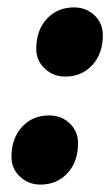

<svg xmlns="http://www.w3.org/2000/svg" viewBox="-20 -484 304 519"><path d="M156 -277Q124 -277 101 -298.5Q78 -320 78 -352Q78 -402 106.5 -433Q135 -464 180 -464Q213 -464 235.5 -442.5Q258 -421 258 -389Q258 -339 229.5 -308Q201 -277 156 -277ZM89 15Q57 15 34 -6.5Q11 -28 11 -60Q11 -110 39.5 -141Q68 -172 113 -172Q146 -172 168.5 -150.5Q191 -129 191 -97Q191 -47 162.5 -16Q134 15 89 15Z"/></svg>

Font: Platypi
Style: Bold Italic
Weight: 700
Italic angle: -13°
Designer: David Sargent
Foundry: Bolt Cutter Type
Version: Version 1.200; ttfautohint (v1.8.4.7-5d5b)